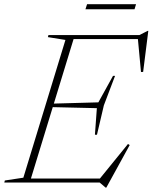

<svg xmlns="http://www.w3.org/2000/svg" viewBox="-52 -848 709 892"><path d="M252 -662.5 170.5 -675.5 173 -685H295.5L86 0H-32L-29.5 -9.5L56.5 -22.5ZM588 -673.5 610 -666.5H253.5L260 -685H595.5L633.5 -704.5H637L613 -514L603 -513.5ZM438.5 23.5 411 0H50.5L56.5 -18.5H436L404 -8.5L542.5 -179L550.5 -174L442 23.5ZM398.5 -222H389L398 -345.5L182.5 -350.5L188 -366.5L405 -372.5L473 -495.5H482.5L430.5 -358.5ZM345 -805 352.5 -828.5H580L573 -805Z"/></svg>

Font: Newsreader 36pt ExtraLight
Style: Italic
Weight: 250
Italic angle: -17°
Designer: Hugues Gentile
Foundry: Production Type
Version: Version 1.003